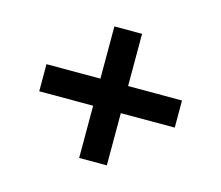

<svg xmlns="http://www.w3.org/2000/svg" viewBox="-74 -614 748 650"><g transform="rotate(15 300.0 -289.5)"><path d="M252 -59V-242H63V-337H252V-520H349V-337H538V-242H349V-59Z"/></g></svg>

Font: Rethink Sans SemiBold
Style: Regular
Weight: 600
Designer: The Rethink Sans project authors (Hans Thiessen). DM Sans designed by Colophon Foundry.
Foundry: Rethink Communications LLC
Version: Version 1.001